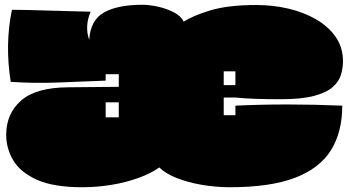

<svg xmlns="http://www.w3.org/2000/svg" viewBox="-20 -751 1469 805"><path d="M325 34Q205 34 135.5 3Q66 -28 36 -78Q6 -128 6 -186Q6 -274 68 -329Q130 -384 266 -385L478 -387V-440H423V-413Q321 -409 222 -405Q123 -401 25 -408Q0 -564 30 -710Q59 -710 100.5 -709Q142 -708 188.5 -706.5Q235 -705 280 -704Q325 -703 360 -702Q347 -672 345.5 -642Q344 -612 354 -584Q359 -667 416.5 -699Q474 -731 577 -731Q606 -731 642.5 -723Q679 -715 709.5 -699Q740 -683 750 -660Q788 -685 862 -707.5Q936 -730 1055 -730Q1124 -730 1188.5 -715Q1253 -700 1305 -670Q1357 -640 1387.5 -596Q1418 -552 1418 -494Q1418 -466 1409.5 -437.5Q1401 -409 1375 -386Q1349 -363 1297 -349Q1245 -335 1158 -335Q1100 -335 1053.5 -336.5Q1007 -338 968 -342H918V-268H967V-308Q1179 -318 1415 -308Q1415 -197 1367.5 -121Q1320 -45 1216.5 -5.5Q1113 34 944 34Q885 34 826.5 24Q768 14 721 -4.5Q674 -23 648 -49Q613 -24 560.5 -5Q508 14 447.5 24Q387 34 325 34ZM918 -394H967V-452H918ZM423 -259H478V-322H423Z"/></svg>

Font: Oi
Style: Regular
Weight: 400
Designer: Kostas Bartsokas, Mohamad Dakak
Foundry: Foundry5
Version: Version 4.000